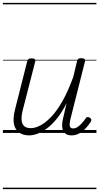

<svg xmlns="http://www.w3.org/2000/svg" viewBox="-20 -918 686 1326"><path d="M181 17Q141 17 113 -2Q85 -21 76.5 -60.5Q68 -100 84 -163L168 -495Q171 -506 177.5 -510.5Q184 -515 198 -515Q213 -515 219.5 -509.5Q226 -504 223 -492L138 -161Q127 -119 129 -90.5Q131 -62 146.5 -47.5Q162 -33 193 -33Q224 -33 260.5 -52.5Q297 -72 336 -113.5Q375 -155 413 -222.5Q451 -290 486 -387L512 -495Q515 -508 521.5 -512Q528 -516 542 -516Q557 -516 563.5 -510.5Q570 -505 567 -494L468 -102Q462 -78 461 -62.5Q460 -47 466 -39Q472 -31 485 -31Q501 -31 516.5 -41.5Q532 -52 546 -67.5Q560 -83 572 -101Q577 -109 584 -110Q591 -111 600 -105Q609 -99 610.5 -92.5Q612 -86 608 -79Q596 -59 576 -36.5Q556 -14 530.5 1.5Q505 17 475 17Q452 17 437.5 8.5Q423 0 416 -15.5Q409 -31 409 -53Q409 -75 416 -102L440 -206Q409 -144 375 -101.5Q341 -59 306.5 -33Q272 -7 240 5Q208 17 181 17ZM0 378H646V388H0ZM0 -20H646V0H0ZM0 -505H646V-500H0ZM0 -898H646V-888H0Z"/></svg>

Font: Playwrite DE SAS Guides
Style: Regular
Weight: 400
Designer: Veronika Burian, José Scaglione
Foundry: TypeTogether
Version: Version 1.003